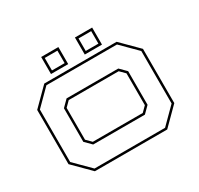

<svg xmlns="http://www.w3.org/2000/svg" viewBox="-143 -847 1062 1024"><g transform="rotate(-30 388.0 -335.5)"><path d="M165.5 0 62.5 -103V-437L165.5 -540H611L714 -437V-103L611 0ZM171 -13.5H605.5L700.5 -108.5V-431.5L605.5 -526.5H171L76 -431.5V-108.5ZM229 -128 190.5 -166.5V-373.5L229 -412H547.5L586 -373.5V-166.5L547.5 -128ZM234.5 -141.5H542L572.5 -172V-368L542 -398.5H234.5L204 -368V-172ZM430 -566V-671H536V-566ZM222 -566V-671H328V-566ZM236 -580H314V-657H236ZM444 -580H522V-657H444Z"/></g></svg>

Font: Tourney Expanded Thin
Style: Regular
Weight: 100
Width: 7
Designer: Tyler Finck
Foundry: Etcetera Type Co
Version: Version 1.010; ttfautohint (v1.8.3)